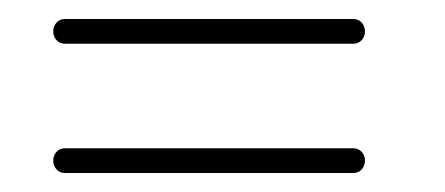

<svg xmlns="http://www.w3.org/2000/svg" viewBox="-20 -312 468 202"><path d="M48 -130H352C359 -130 364 -136 364 -143C364 -150 359 -156 352 -156H48C41 -156 36 -150 36 -143C36 -136 41 -130 48 -130ZM48 -266H352C359 -266 364 -272 364 -279C364 -286 359 -292 352 -292H48C41 -292 36 -286 36 -279C36 -272 41 -266 48 -266Z"/></svg>

Font: LS
Style: Light
Weight: 300
Designer: BSozoo
Foundry: BSozoo
Version: Version 001.000